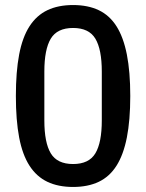

<svg xmlns="http://www.w3.org/2000/svg" viewBox="-20 -730 580 762"><path d="M270 12Q211 12 168 -8.5Q125 -29 97 -72.5Q69 -116 56 -184.5Q43 -253 43 -349Q43 -445 56 -513.5Q69 -582 97 -625.5Q125 -669 168 -689.5Q211 -710 270 -710Q329 -710 372 -689.5Q415 -669 442.5 -625.5Q470 -582 483.5 -513.5Q497 -445 497 -349Q497 -253 483.5 -184.5Q470 -116 442.5 -72.5Q415 -29 372 -8.5Q329 12 270 12ZM270 -79Q333 -79 358.5 -121.5Q384 -164 384 -252V-446Q384 -534 358.5 -576.5Q333 -619 270 -619Q207 -619 181.5 -576.5Q156 -534 156 -446V-252Q156 -164 181.5 -121.5Q207 -79 270 -79Z"/></svg>

Font: IBM Plex Sans Condensed Medium
Style: Regular
Weight: 500
Width: 3
Designer: Mike Abbink, Paul van der Laan, Pieter van Rosmalen
Foundry: Bold Monday
Version: Version 1.3